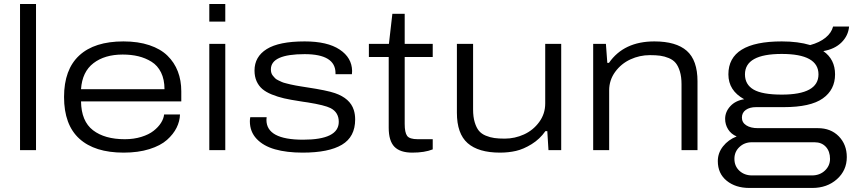

<svg xmlns="http://www.w3.org/2000/svg" viewBox="-20 -743 4228 950"><path d="M79.1 0V-723.1H158.2V0Z M591.8 12.2Q448.7 12.2 372.8 -56.6Q296.9 -125.5 296.9 -263.2Q296.9 -398.9 372.1 -468.5Q447.3 -538.1 590.8 -538.1Q663.6 -538.1 719 -519.5Q774.4 -501 808.6 -467.5Q842.8 -434.1 859.9 -389.6Q877 -345.2 877 -291V-241.2H380.9Q382.3 -143.1 440.2 -98.6Q498 -54.2 597.7 -54.2Q642.1 -54.2 679.2 -65.7Q716.3 -77.1 739.7 -95.5Q763.2 -113.8 776.6 -135Q790 -156.2 792 -176.8H870.6Q869.6 -143.1 853.8 -111.1Q837.9 -79.1 806.2 -50.8Q774.4 -22.5 719 -5.1Q663.6 12.2 591.8 12.2ZM380.9 -301.8H793.9Q793.9 -349.6 776.9 -384.3Q759.8 -418.9 729.7 -437.5Q699.7 -456.1 664.6 -464.6Q629.4 -473.1 586.9 -473.1Q498 -473.1 442.4 -430.4Q386.7 -387.7 380.9 -301.8Z M1015.6 -636.2V-723.1H1094.7V-636.2ZM1015.6 0V-525.9H1094.7V0Z M1477.5 12.2Q1398.4 12.2 1340.8 -4.2Q1283.2 -20.5 1249.8 -55.9Q1216.3 -91.3 1216.3 -143.1Q1216.3 -151.4 1218.3 -163.1H1299.3Q1299.3 -161.6 1298.8 -156.7Q1298.3 -151.9 1298.3 -149.9Q1298.3 -51.8 1479.5 -51.8Q1656.2 -51.8 1656.2 -140.1Q1656.2 -187 1615.7 -208Q1586.9 -222.7 1502.4 -236.3Q1495.6 -237.3 1481.4 -239.3Q1469.7 -241.2 1463.4 -242.2Q1418 -249 1386 -256.3Q1354 -263.7 1324.7 -275.6Q1295.4 -287.6 1277.6 -303Q1259.8 -318.4 1249.5 -341.3Q1239.3 -364.3 1239.3 -394Q1239.3 -462.4 1299.8 -500.2Q1360.4 -538.1 1487.3 -538.1Q1600.1 -538.1 1660.6 -497.8Q1721.2 -457.5 1722.2 -392.1Q1722.2 -383.8 1721.2 -376H1640.1V-380.9Q1640.1 -475.1 1487.3 -475.1Q1320.3 -475.1 1320.3 -399.9Q1320.3 -390.6 1322.5 -382.8Q1324.7 -375 1330.3 -368.2Q1335.9 -361.3 1341.1 -356Q1346.2 -350.6 1356.7 -345.7Q1367.2 -340.8 1374.3 -337.4Q1381.3 -334 1395.8 -330.6Q1410.2 -327.1 1418.5 -325Q1426.8 -322.8 1444.1 -319.8Q1461.4 -316.9 1470 -315.4Q1478.5 -314 1497.6 -311Q1597.7 -295.9 1637.2 -282.2Q1712.4 -256.3 1730.5 -198.7Q1737.3 -177.7 1737.3 -151.9Q1737.3 -65.9 1671.9 -26.9Q1606.4 12.2 1477.5 12.2Z M2020 12.2Q1960 12.2 1931.6 -16.8Q1903.3 -45.9 1903.3 -110.8V-460.9H1805.2V-525.9H1904.3L1921.4 -674.8H1982.4V-525.9H2121.1V-460.9H1982.4V-129.9Q1982.4 -87.4 1994.4 -70.8Q2006.3 -54.2 2047.4 -54.2H2121.1V-3.9Q2081.1 12.2 2020 12.2Z M2454.1 12.2Q2347.2 12.2 2293.9 -34.7Q2240.7 -81.5 2240.7 -185.1V-525.9H2320.8V-201.2Q2320.8 -164.6 2328.9 -137.9Q2336.9 -111.3 2349.6 -95.9Q2362.3 -80.6 2383.5 -71.8Q2404.8 -63 2426 -60.1Q2447.3 -57.1 2477.1 -57.1Q2527.3 -57.1 2572.8 -77.9Q2618.2 -98.6 2647.9 -139.2Q2677.7 -179.7 2677.7 -231V-525.9H2756.8V0H2693.8L2688 -94.2H2678.7Q2650.9 -54.7 2610.6 -29.8Q2570.3 -4.9 2533 3.7Q2495.6 12.2 2454.1 12.2Z M2915 0V-525.9H2978L2984.9 -432.1H2993.2Q3066.9 -538.1 3217.8 -538.1Q3325.2 -538.1 3378.2 -491.5Q3431.2 -444.8 3431.2 -340.8V0H3352.1V-326.2Q3352.1 -362.8 3344 -389.4Q3335.9 -416 3323.2 -431.4Q3310.5 -446.8 3289.3 -455.6Q3268.1 -464.4 3246.8 -467.3Q3225.6 -470.2 3195.8 -470.2Q3145 -470.2 3099.4 -449.2Q3053.7 -428.2 3023.9 -387.5Q2994.1 -346.7 2994.1 -295.9V0Z M3688 187Q3619.6 187 3575.7 151.4Q3531.7 115.7 3531.7 54.2Q3531.7 13.7 3557.6 -19Q3583.5 -51.8 3625 -67.9Q3597.2 -79.6 3582.5 -103.3Q3567.9 -127 3567.9 -154.8Q3567.9 -189.5 3593.3 -217.3Q3618.7 -245.1 3662.1 -252Q3584 -294.9 3584 -375Q3584 -538.1 3848.1 -538.1Q3929.2 -538.1 3988.8 -520Q4035.2 -532.7 4064.5 -556.4Q4093.8 -580.1 4102.1 -611.8H4181.2Q4177.2 -566.4 4143.8 -533.2Q4110.4 -500 4053.7 -490.2Q4111.8 -449.7 4111.8 -375Q4111.8 -298.8 4051 -255.9Q3990.2 -212.9 3857.9 -212.9H3720.7Q3689.5 -212.9 3670.2 -199.2Q3650.9 -185.5 3650.9 -161.1Q3650.9 -136.7 3672.6 -122.8Q3694.3 -108.9 3730 -108.9H4026.9Q4090.8 -108.9 4130.4 -68.4Q4169.9 -27.8 4169.9 34.2Q4169.9 100.1 4121.1 143.6Q4072.3 187 3999 187ZM3848.1 -274.9Q4029.8 -274.9 4029.8 -375Q4029.8 -476.1 3848.1 -476.1Q3666 -476.1 3666 -375Q3666 -324.7 3708.7 -299.8Q3751.5 -274.9 3848.1 -274.9ZM3701.2 125H3997.1Q4036.1 125 4061.5 101.1Q4086.9 77.1 4086.9 43Q4086.9 5.9 4066.2 -16.6Q4045.4 -39.1 4010.7 -39.1H3699.7Q3663.6 -39.1 3638.7 -15.6Q3613.8 7.8 3613.8 43Q3613.8 79.1 3638.7 102.1Q3663.6 125 3701.2 125Z"/></svg>

Font: Archivo Expanded Light
Style: Regular
Weight: 300
Width: 7
Designer: Hector Gatti
Foundry: Omnibus-Type
Version: Version 2.001